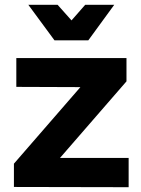

<svg xmlns="http://www.w3.org/2000/svg" viewBox="-20 -779 588 800"><path d="M348 -611 456 -759H335L278 -694L220 -759H98L207 -611ZM230 -121 507 -440V-537H48V-417L315 -416L38 -97V0L516 1V-121Z"/></svg>

Font: Juman SemiBold
Style: Regular
Weight: 600
Designer: Bandar Raffah (Arabic) Julieta Ulanovsky (Latin)
Foundry: Caramella
Version: Version 5.022;PS 005.022;hotconv 1.0.88;makeotf.lib2.5.64775